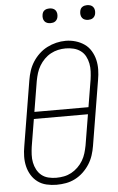

<svg xmlns="http://www.w3.org/2000/svg" viewBox="-61 -966 623 1015"><g transform="rotate(-5 250.0 -458.0)"><path d="M198 8Q171 8 145 2Q119 -4 98.5 -19Q78 -34 64.5 -56Q51 -78 45 -103.5Q39 -129 39.5 -156Q40 -183 45 -210L102 -555Q106 -580 114 -604.5Q122 -629 136 -651Q150 -673 169.5 -691.5Q189 -710 212.5 -722Q236 -734 261 -740Q286 -746 311 -746Q338 -746 363.5 -738.5Q389 -731 410 -716.5Q431 -702 444.5 -679.5Q458 -657 464 -632Q470 -607 469.5 -579.5Q469 -552 464 -525L407 -180Q403 -155 395 -130.5Q387 -106 373 -84Q359 -62 339.5 -43.5Q320 -25 296.5 -13Q273 -1 248 3.5Q223 8 198 8ZM401 -386 425 -531Q428 -552 429 -573.5Q430 -595 426 -615.5Q422 -636 412.5 -654Q403 -672 386.5 -684Q370 -696 349.5 -701Q329 -706 308 -706Q287 -706 267 -701.5Q247 -697 228.5 -687Q210 -677 194.5 -661.5Q179 -646 168 -627.5Q157 -609 151 -589.5Q145 -570 141 -549L114 -386ZM199 -29Q220 -29 240.5 -33Q261 -37 279.5 -47Q298 -57 314 -72.5Q330 -88 341 -106.5Q352 -125 358 -145Q364 -165 368 -186L395 -349H108L84 -204Q81 -183 80 -161.5Q79 -140 83 -120Q87 -100 96.5 -82Q106 -64 121.5 -51.5Q137 -39 157.5 -34Q178 -29 199 -29ZM440 -846Q431 -846 422.5 -849Q414 -852 408.5 -859Q403 -866 401.5 -875.5Q400 -885 402 -895Q403 -901 406 -907Q409 -913 415 -917Q421 -921 427.5 -922.5Q434 -924 440 -924Q450 -924 458.5 -921Q467 -918 472.5 -911Q478 -904 479.5 -894.5Q481 -885 479 -875Q478 -869 474.5 -863Q471 -857 465.5 -853Q460 -849 453.5 -847.5Q447 -846 440 -846ZM240 -846Q231 -846 222.5 -849Q214 -852 208.5 -859Q203 -866 201.5 -875.5Q200 -885 202 -895Q203 -901 206 -907Q209 -913 215 -917Q221 -921 227.5 -922.5Q234 -924 240 -924Q250 -924 258.5 -921Q267 -918 272.5 -911Q278 -904 279.5 -894.5Q281 -885 279 -875Q278 -869 274.5 -863Q271 -857 265.5 -853Q260 -849 253.5 -847.5Q247 -846 240 -846Z"/></g></svg>

Font: Iosevka Slab Extralight
Style: Italic
Weight: 200
Italic angle: -9°
Monospace: yes
Designer: Belleve Invis
Foundry: Belleve Invis
Version: Version 11.1.1; ttfautohint (v1.8.3)